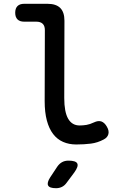

<svg xmlns="http://www.w3.org/2000/svg" viewBox="-20 -750 640 1010"><path d="M318 -234Q318 -161 338.5 -125.5Q359 -90 399 -90Q417 -90 435 -93Q453 -96 474 -106Q497 -117 513.5 -111Q530 -105 542 -84Q555 -62 550 -44Q545 -26 525 -16Q493 1 458 5.5Q423 10 381 10Q343 10 312 -3.5Q281 -17 259.5 -45Q238 -73 226.5 -116Q215 -159 215 -218L216 -592Q216 -614 204.5 -625Q193 -636 171 -636H107Q84 -636 72 -648Q60 -660 60 -683Q60 -706 72 -718Q84 -730 107 -730H230Q275 -730 297 -708Q319 -686 319 -641ZM244 183 281 127Q292 111 306.5 103Q321 95 340 95Q379 95 386.5 110Q394 125 371 157L330 212Q320 226 306 233Q292 240 275 240Q240 240 233 225.5Q226 211 244 183Z"/></svg>

Font: Maple Mono NL Medium
Style: Regular
Weight: 500
Monospace: yes
Designer: subframe7536
Version: Version 7.000